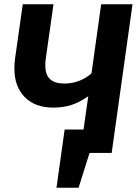

<svg xmlns="http://www.w3.org/2000/svg" viewBox="-20 -712 649 894"><path d="M597 -692 500 0H397L346 162H243L281 -109H369L391 -264Q351 -236 313 -223.5Q275 -211 228 -211Q143 -211 95 -260Q47 -309 47 -393Q47 -415 50 -439L86 -692H229L193 -438Q191 -427 191 -407Q191 -364 213 -343.5Q235 -323 280 -323Q350 -323 406 -370L451 -692Z"/></svg>

Font: Fira Sans SemiBold
Style: Italic
Weight: 600
Italic angle: -8°
Designer: bBox Type GmbH & Carrois Corporate GbR & Edenspiekermann AG
Foundry: bBox Type GmbH & Carrois Corporate GbR & Edenspiekermann AG
Version: Version 4.301